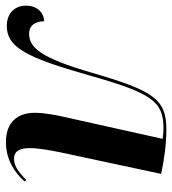

<svg xmlns="http://www.w3.org/2000/svg" viewBox="10 -598 594 663"><g transform="rotate(90 307.5 -267.0)"><path d="M467 10C529 10 573 -21 603 -54L598 -60C567 -30 548 -18 524 -18C500 -18 488 -35 488 -72C488 -101 495 -142 503 -180L577 -526C530 -536 475 -544 424 -544C319 -544 290 -500 228 -288C176 -108 140 -70 93 -70C61 -70 50 -96 50 -122C25 -122 -4 -102 -4 -59C-4 -23 20 7 66 7C140 7 175 -60 237 -278C298 -494 327 -534 419 -534C433 -534 444 -533 456 -531L384 -208C372 -157 366 -120 366 -89C366 -30 399 10 467 10Z"/></g></svg>

Font: Noto Serif Display SemiCondensed SemiBold
Style: Italic
Weight: 600
Width: 4
Italic angle: -12°
Designer: Monotype Design Team
Foundry: Monotype Imaging Inc.
Version: Version 2.009